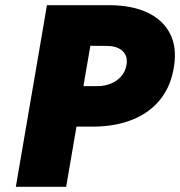

<svg xmlns="http://www.w3.org/2000/svg" viewBox="-20 -720 694 740"><path d="M161 -700 41 0H235L355 -700ZM256 -544 393 -543Q420 -543 438 -533.5Q456 -524 464 -507.5Q472 -491 467 -467Q462 -442 446 -424.5Q430 -407 406.5 -397.5Q383 -388 354 -388H229L201 -232H343Q429 -233 494.5 -260.5Q560 -288 600 -339.5Q640 -391 651 -466Q662 -540 634.5 -592Q607 -644 548.5 -671.5Q490 -699 406 -700H281Z"/></svg>

Font: Jost ExtraBold
Style: Italic
Weight: 800
Italic angle: -5°
Version: Version 3.710